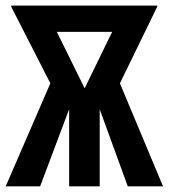

<svg xmlns="http://www.w3.org/2000/svg" viewBox="-23 -658 596 678"><path d="M532.2 -638.2V-634.3L400.4 -363.8L552.7 0H428.2L329.1 -272V0H221.2V-272.5L118.7 0H-2.9L154.8 -363.8L16.6 -634.3V-638.2ZM177.7 -545.4 275.9 -346.2 373 -545.4Z"/></svg>

Font: Code New Roman
Style: Bold
Weight: 700
Monospace: yes
Designer: Sam Radian
Foundry: Code New Roman
Version: Version 1.508 October 19, 2014